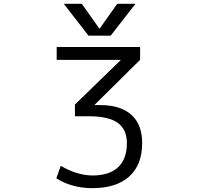

<svg xmlns="http://www.w3.org/2000/svg" viewBox="-20 -977 1040 1007"><path d="M501 -827.1H502.9L594.7 -957H690.4L560.5 -790H444.3L314.5 -957H409.2ZM645.5 -226.6Q645.5 -297.9 597.7 -332.5Q549.8 -367.2 446.3 -367.2H373V-428.7L612.3 -661.1V-663.1H277.3V-730.5H714.8V-663.1L476.6 -427.7V-425.8H505.9Q612.3 -425.8 668.9 -375Q725.6 -324.2 725.6 -226.6Q725.6 -112.3 657.7 -51.3Q589.8 9.8 464.8 9.8Q356.4 9.8 275.4 -42L298.8 -107.4Q382.8 -57.6 464.8 -56.6Q552.7 -56.6 599.1 -99.6Q645.5 -142.6 645.5 -226.6Z"/></svg>

Font: GenEi Gothic M SemiLight
Style: Regular
Weight: 350
Designer: o_tamon (Modified); [Source Han Sans]
Ryoko NISHIZUKA  (kana & ideographs); Paul D. Hunt (Latin, Greek & Cyrillic); Wenl
Version: Version 1.1a;Original Version 1.004